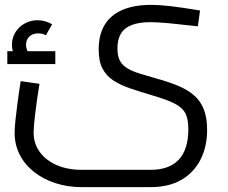

<svg xmlns="http://www.w3.org/2000/svg" viewBox="-20 -520 936 788"><path d="M315 248Q257 248 207 231.5Q157 215 119.5 185.5Q82 156 61 115Q40 74 40 25Q40 5 43.5 -28Q47 -61 52.5 -102.5Q58 -144 65 -187L142 -176Q131 -109 124.5 -54Q118 1 118 24Q118 69 143 103.5Q168 138 212.5 157.5Q257 177 315 177H598Q674 177 713.5 135.5Q753 94 753 9Q753 -32 740.5 -55.5Q728 -79 696.5 -95Q665 -111 607 -128Q556 -143 515 -157Q474 -171 445 -190Q416 -209 400.5 -239Q385 -269 385 -317Q385 -379 410.5 -419.5Q436 -460 484 -480Q532 -500 600 -500Q634 -500 678 -495Q722 -490 801 -477L792 -412Q722 -420 675 -424.5Q628 -429 597 -429Q551 -429 521 -417.5Q491 -406 476.5 -382.5Q462 -359 462 -321Q462 -290 472 -271Q482 -252 503 -239.5Q524 -227 555 -217.5Q586 -208 628 -196Q675 -183 712 -167.5Q749 -152 775.5 -129.5Q802 -107 816 -72.5Q830 -38 830 13Q830 82 803 135Q776 188 724.5 218Q673 248 598 248ZM62 -257Q46 -277 37.5 -296Q29 -315 29 -336Q29 -365 43.5 -388Q58 -411 82 -424Q106 -437 134 -437Q150 -437 166 -432.5Q182 -428 194 -420L168 -375Q160 -380 152.5 -381.5Q145 -383 137 -383Q114 -383 100.5 -370Q87 -357 87 -336Q87 -323 92.5 -311Q98 -299 109 -285ZM10 -257V-310H207V-257Z"/></svg>

Font: Cairo Play
Style: Regular
Weight: 400
Designer: Mohamed Gaber, Accademia di Belle Arti di Urbino
Foundry: Kief Type Foundry, Accademia di Belle Arti di Urbino
Version: Version 3.119